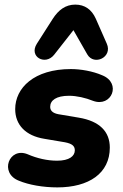

<svg xmlns="http://www.w3.org/2000/svg" viewBox="-20 -803 535 834"><path d="M229 11C366 11 457 -50 457 -162C457 -231 413 -277 322 -292L233 -307C207 -312 198 -324 198 -339C198 -367 224 -387 280 -387C313 -387 352 -378 384 -365C465 -335 509 -442 424 -476C383 -494 330 -503 288 -503C128 -503 46 -421 46 -329C46 -261 91 -213 173 -200L262 -185C293 -179 305 -169 305 -150C305 -125 281 -105 228 -105C186 -105 141 -115 100 -133C19 -166 -24 -51 62 -18C105 0 167 11 229 11ZM444 -613 396 -722C378 -762 348 -783 307 -783C265 -783 234 -760 209 -721L140 -613C104 -556 177 -517 215 -565L299 -672L359 -567C388 -516 470 -554 444 -613Z"/></svg>

Font: SN Pro Heavy
Style: Italic
Weight: 800
Italic angle: -9°
Designer: Tobias Whetton
Foundry: Supernotes
Version: Version 1.001;Glyphs 3.2 (3249)